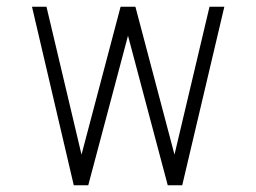

<svg xmlns="http://www.w3.org/2000/svg" viewBox="-20 -550 760 570"><path d="M199 0H242L360 -444L478 0H521L646 -530H602L498 -91L382 -530H338L222 -91L118 -530H75Z"/></svg>

Font: Iosevka Sparkle Extralight
Style: Regular
Weight: 200
Designer: Belleve Invis
Foundry: Belleve Invis
Version: Version 4.5.0; ttfautohint (v1.8.3)